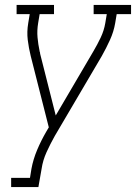

<svg xmlns="http://www.w3.org/2000/svg" viewBox="-20 -550 549 775"><path d="M25 205V168H101L107 131Q114 93 130 55Q146 17 167 -19L177 -36L104 -324Q96 -356 92 -389Q88 -422 94 -457L100 -493H47V-530H198V-493H140L134 -457Q129 -427 131.5 -399Q134 -371 140 -343V-342Q140 -342 140 -342Q140 -342 140 -342Q141 -340 141.5 -338Q142 -336 142 -333L205 -84L357 -343Q373 -370 386.5 -398.5Q400 -427 405 -457L411 -493H358V-530H509V-493H451L445 -457Q439 -422 424 -389Q409 -356 391 -324L201 -1Q183 31 168 64Q153 97 148 131L135 205Z"/></svg>

Font: Iosevka Curly Slab XLtObl
Style: Regular
Weight: 200
Italic angle: -9°
Monospace: yes
Designer: Belleve Invis
Foundry: Belleve Invis
Version: Version 11.1.0; ttfautohint (v1.8.3)